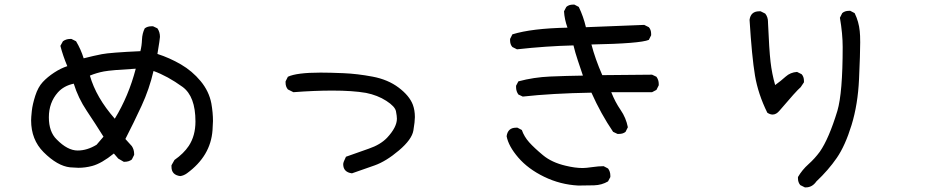

<svg xmlns="http://www.w3.org/2000/svg" viewBox="-20 -766 4040 833"><path d="M762 -2Q724 -7 724 -42V-49L737 -72Q777 -100 799 -133Q828 -177 828 -239Q828 -348 772 -389Q707 -436 646 -458Q628 -380 594 -306.5Q560 -233 524 -163L552 -132Q562 -117 562 -98V-94L552 -74Q539 -64 520 -64H517L493 -78L474 -100Q421 -57 380 -46Q350 -38 320 -38Q310 -38 284 -40Q229 -46 169 -106Q115 -160 115 -244Q115 -256 118 -284.5Q121 -313 133 -350.5Q145 -388 165.5 -410Q186 -432 215 -451Q244 -470 272 -479Q253 -524 242 -567L253 -587Q267 -597 284 -597H290L310 -587Q331 -552 343 -513Q386 -524 422 -531Q458 -538 589 -544Q595 -567 596 -594Q597 -621 608 -643Q620 -652 637 -652H644L663 -643Q674 -627 674 -606Q674 -598 663 -532Q716 -515 765 -486.5Q814 -458 850.5 -414Q887 -370 897 -317Q904 -277 904 -241L902 -201Q894 -89 791 -14Q777 -4 762 -2ZM317 -113Q358 -113 399 -138L429 -173Q394 -229 356.5 -285Q319 -341 300 -403Q257 -394 231 -365Q192 -321 192 -257Q192 -194 226 -161Q273 -113 317 -113ZM478 -251Q538 -349 569 -468Q462 -462 430.5 -456Q399 -450 370 -438Q397 -343 478 -251Z M1507 -14Q1469 -19 1469 -54Q1469 -62 1481 -86Q1530 -104 1580 -121Q1630 -138 1659 -168Q1702 -214 1702 -251Q1702 -262 1698 -283Q1694 -304 1656 -328.5Q1618 -353 1568 -363Q1510 -373 1422 -373Q1344 -373 1253 -366L1229 -378Q1219 -390 1219 -407V-413L1229 -433Q1267 -451 1371 -451Q1411 -451 1470.5 -448.5Q1530 -446 1596.5 -433.5Q1663 -421 1709.5 -386Q1756 -351 1771 -312Q1780 -288 1780 -258Q1780 -239 1773.5 -200Q1767 -161 1711 -113.5Q1655 -66 1605.5 -48.5Q1556 -31 1507 -14Z M2489 39Q2411 35 2341 1Q2271 -33 2228.5 -82.5Q2186 -132 2178 -175Q2183 -212 2219 -212H2225L2244 -202Q2254 -173 2276 -148.5Q2298 -124 2336 -92.5Q2374 -61 2434 -47Q2475 -37 2508 -37Q2522 -37 2549.5 -41Q2577 -45 2599 -45L2618 -35Q2628 -22 2628 -4V2L2618 21Q2591 37 2557.5 38Q2524 39 2489 39ZM2666 -185H2659L2640 -194Q2587 -272 2546 -364Q2374 -361 2248 -347L2229 -356Q2219 -370 2219 -388V-394L2229 -413Q2296 -431 2367 -434Q2438 -437 2509 -438Q2497 -474 2486.5 -505Q2476 -536 2468 -569Q2348 -566 2223 -552L2203 -562Q2193 -573 2193 -591V-597L2203 -617Q2287 -643 2442 -646Q2429 -682 2427 -717L2437 -736Q2448 -746 2466 -746H2472L2491 -736Q2511 -695 2522 -648L2775 -658L2795 -648Q2805 -637 2805 -619V-613L2795 -593Q2757 -577 2546 -573Q2562 -511 2593 -440L2809 -442L2828 -433Q2838 -419 2838 -402V-396L2828 -376L2809 -366H2632Q2649 -323 2672.5 -289Q2696 -255 2704 -214L2694 -194Q2683 -185 2666 -185Z M3476 47H3472L3452 37Q3442 25 3442 8V2Q3460 -29 3487.5 -53.5Q3515 -78 3537 -108Q3576 -164 3613 -285Q3636 -363 3636 -562Q3636 -619 3624 -689L3634 -709Q3645 -719 3663 -719H3669L3688 -709Q3706 -672 3710 -631Q3712 -614 3712 -582Q3712 -534 3707 -423.5Q3702 -313 3674.5 -223.5Q3647 -134 3610.5 -81Q3574 -28 3522 21Q3504 47 3476 47ZM3332 -269Q3321 -269 3309 -277Q3269 -358 3255.5 -438.5Q3242 -519 3232 -680Q3237 -717 3274 -717H3280L3300 -707Q3312 -692 3312 -671V-668Q3317 -550 3323 -498Q3329 -446 3343 -397Q3368 -415 3388.5 -433.5Q3409 -452 3438 -454L3458 -444Q3468 -433 3468 -415V-409L3454 -388Q3435 -372 3362 -286Q3348 -269 3332 -269Z"/></svg>

Font: Xiaolai SC
Style: Regular
Weight: 400
Designer: Nozomi Seto 瀬戸のぞみ
Version: Version 3.11;December 4, 2020;FontCreator 13.0.0.2613 64-bit